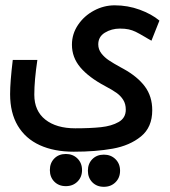

<svg xmlns="http://www.w3.org/2000/svg" viewBox="-20 -570 640 722"><path d="M18 -216Q18 -261.5 28 -344.5H120.5Q109 -267.5 109 -214Q109 -153 150.5 -120.2Q192 -87.5 263 -87.5Q320.5 -87.5 360 -91.8Q399.5 -96 426.2 -111.2Q453 -126.5 453 -157.5Q453 -179 443.5 -194.2Q434 -209.5 418.2 -220.8Q402.5 -232 375 -246.5Q314 -279 282.2 -316.5Q250.5 -354 250.5 -402Q250.5 -442.5 273.5 -476.5Q296.5 -510.5 333.5 -530.2Q370.5 -550 411 -550Q460.5 -550 505.5 -533.5Q550.5 -517 579.5 -492.5L549.5 -417Q541.5 -421 536.2 -424.5Q531 -428 527 -430Q502.5 -444.5 490 -450.5Q477.5 -456.5 464 -459.5Q450.5 -462.5 431 -462.5Q399.5 -462.5 374.5 -447.2Q349.5 -432 349.5 -403Q349.5 -384.5 361.2 -369.2Q373 -354 390 -342.8Q407 -331.5 433.5 -317L444.5 -311Q497 -282 524.8 -244.8Q552.5 -207.5 552.5 -155.5Q552.5 -91.5 510.2 -57Q468 -22.5 404 -11Q340 0.5 257.5 0.5Q183.5 0.5 129.8 -24Q76 -48.5 47 -97Q18 -145.5 18 -216ZM167.5 69.5Q167.5 43 184.2 26Q201 9 227.5 9Q254 9 271.2 26Q288.5 43 288.5 69.5Q288.5 96 271.2 113Q254 130 227.5 130Q201 130 184.2 113Q167.5 96 167.5 69.5ZM310.5 72Q310.5 45.5 327.2 28.5Q344 11.5 370.5 11.5Q397 11.5 414.2 28.5Q431.5 45.5 431.5 72Q431.5 98.5 414.2 115.5Q397 132.5 370.5 132.5Q344 132.5 327.2 115.5Q310.5 98.5 310.5 72Z"/></svg>

Font: JuliaMono BoldItalic
Style: Regular
Weight: 700
Italic angle: -9°
Monospace: yes
Designer: cormullion
Foundry: corm
Version: Version 0.049; ttfautohint (v1.8.4)